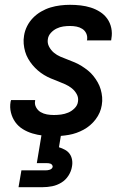

<svg xmlns="http://www.w3.org/2000/svg" viewBox="-20 -558 540 798"><path d="M204 8Q181 8 158.5 5.5Q136 3 114.5 -3.5Q93 -10 74.5 -21.5Q56 -33 43.5 -50.5Q31 -68 25.5 -90Q20 -112 24 -135Q25 -137 25 -138.5Q25 -140 26 -142H126Q126 -142 126 -141Q126 -140 126 -139Q123 -125 130 -112Q137 -99 149 -92Q161 -85 175 -82.5Q189 -80 204 -80Q219 -80 234 -82Q249 -84 263.5 -90Q278 -96 290 -108Q302 -120 304 -135Q307 -152 299 -166.5Q291 -181 278.5 -191Q266 -201 251.5 -207.5Q237 -214 221.5 -220Q206 -226 191.5 -232Q177 -238 163 -246.5Q149 -255 137 -265.5Q125 -276 115 -288Q105 -300 97 -314Q89 -328 84.5 -343.5Q80 -359 78.5 -376Q77 -393 80 -410Q83 -430 92.5 -449Q102 -468 117 -483.5Q132 -499 151 -510Q170 -521 190 -527Q210 -533 230.5 -535.5Q251 -538 271 -538Q293 -538 315 -535.5Q337 -533 357.5 -526.5Q378 -520 396 -508.5Q414 -497 426 -480Q438 -463 442.5 -441.5Q447 -420 443 -398Q443 -396 442.5 -394Q442 -392 442 -390H341Q342 -391 342 -392Q342 -393 342 -393Q344 -407 338.5 -419Q333 -431 322 -438Q311 -445 298 -447.5Q285 -450 271 -450Q257 -450 243 -448Q229 -446 215.5 -439.5Q202 -433 191.5 -421.5Q181 -410 179 -396Q176 -379 184 -364Q192 -349 204 -339Q216 -329 231 -322.5Q246 -316 261 -310.5Q276 -305 291 -298.5Q306 -292 319.5 -283.5Q333 -275 345.5 -265Q358 -255 368 -242.5Q378 -230 386 -216Q394 -202 398.5 -186.5Q403 -171 404.5 -154.5Q406 -138 403 -121Q398 -89 377.5 -62Q357 -35 327.5 -19Q298 -3 266.5 2.5Q235 8 204 8ZM57 220 69 150H169Q173 150 177.5 149.5Q182 149 186.5 147.5Q191 146 194.5 143Q198 140 199 135Q199 131 196.5 127.5Q194 124 190.5 122.5Q187 121 182.5 120.5Q178 120 174 120H133L153 0H234L225 54Q238 58 250 64.5Q262 71 269.5 81.5Q277 92 279.5 106Q282 120 279 135Q276 154 264.5 172Q253 190 235 201Q217 212 197 216Q177 220 157 220Z"/></svg>

Font: Iosevka Curly Semibold Oblique
Style: Regular
Weight: 600
Italic angle: -9°
Monospace: yes
Designer: Belleve Invis
Foundry: Belleve Invis
Version: Version 11.1.0; ttfautohint (v1.8.3)